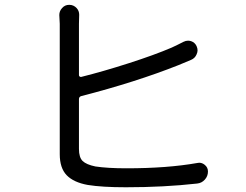

<svg xmlns="http://www.w3.org/2000/svg" viewBox="-20 -789 1040 811"><path d="M322.3 -382.8Q313.5 -379.9 313.5 -370.1V-160.2Q313.5 -124 329.1 -108.9Q344.7 -93.8 382.8 -85.9Q434.6 -78.1 514.6 -78.1Q686.5 -78.1 813.5 -100.6Q817.4 -101.6 821.3 -101.6Q834 -101.6 844.7 -92.8Q858.4 -82 858.4 -64.5Q858.4 -44.9 845.2 -30.3Q832 -15.6 812.5 -13.7Q672.9 2 511.7 2Q411.1 2 350.6 -7.8Q291 -18.6 261.7 -48.8Q232.4 -79.1 232.4 -137.7V-688.5L230.5 -725.6Q230.5 -742.2 242.2 -754.9Q253.9 -768.6 272.5 -768.6Q291 -768.6 303.7 -754.9Q314.5 -743.2 314.5 -726.6L313.5 -688.5V-471.7Q313.5 -467.8 316.4 -465.8Q319.3 -463.9 322.3 -463.9Q416 -487.3 523.9 -522Q631.8 -556.6 705.1 -587.9Q730.5 -599.6 754.9 -612.3Q764.6 -617.2 774.4 -617.2Q780.3 -617.2 787.1 -615.2Q803.7 -609.4 810.5 -593.8Q814.5 -585 814.5 -576.2Q814.5 -568.4 810.5 -559.6Q803.7 -543 787.1 -536.1Q752.9 -521.5 733.4 -513.7Q553.7 -442.4 322.3 -382.8Z"/></svg>

Font: Gen Jyuu GothicX Regular
Style: Regular
Weight: 400
Designer: [Source Han Sans]
Ryoko NISHIZUKA  (kana & ideographs); Paul D. Hunt (Latin, Greek & Cyrillic); Wenlong ZHANG  (bopomofo
Version: Version 1.002.20150607